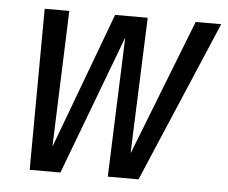

<svg xmlns="http://www.w3.org/2000/svg" viewBox="-43 -573 739 622"><g transform="rotate(5 326.0 -262.0)"><path d="M75 0 78 -524H158L142 -84H143L307 -524H413L396 -84H397L569 -524H652L429 0H329L346 -451H345L175 0Z"/></g></svg>

Font: Fragment Mono SC
Style: Italic
Weight: 400
Italic angle: -12°
Monospace: yes
Designer: Wei Huang based on Nimbus Sans by URW Studio, based on Helvetica by Max Miedinger.
Foundry: Wei Huang
Version: Version 1.012; ttfautohint (v1.8.4.7-5d5b)